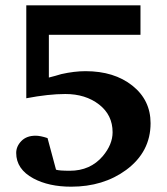

<svg xmlns="http://www.w3.org/2000/svg" viewBox="-20 -691 627 723"><path d="M547 -227Q547 -119 455 -51Q369 12 248 12Q164 12 106 -19Q41 -54 41 -115Q41 -140 60.5 -160Q80 -180 114 -180Q132 -180 159 -171L191 -52Q203 -48 243 -48Q320 -48 367 -103Q404 -147 404 -193Q404 -258 353 -297.5Q302 -337 226 -337Q163 -337 79 -321V-671H509V-560H164V-399Q188 -405 211 -412Q260 -423 302 -423Q410 -423 478.5 -368.5Q547 -314 547 -227Z"/></svg>

Font: Apparatus SIL
Style: Bold
Weight: 700
Version: Version 1.0